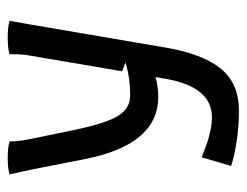

<svg xmlns="http://www.w3.org/2000/svg" viewBox="-91 -351 642 500"><g transform="rotate(-90 230.0 -101.0)"><path d="M228 -9.8Q103.5 -9.8 65.9 -200.2L38.1 -341.8L25.9 -397Q40.5 -401.9 68.8 -401.9Q97.2 -401.9 111.8 -397V-393.1Q111.8 -373.5 118.2 -341.8L142.1 -226.1Q159.2 -144.5 178.7 -113.8Q198.2 -83 231 -83Q277.3 -83 317.4 -95.2L294.4 -104L335 -342.8Q338.9 -363.8 338.9 -392.1V-397Q353.5 -401.9 382.8 -401.9Q411.1 -401.9 425.8 -397Q419.4 -361.3 416 -341.8L356 9.8Q339.8 105 301.5 152.6Q263.2 200.2 191.9 200.2Q146 200.2 104.7 193.1Q63.5 186 47.9 179.7L70.3 103Q94.2 112.3 104.5 116.2Q114.7 120.1 135.5 125Q156.2 129.9 174.8 129.9Q253.9 129.9 274.9 8.8L279.3 -17.1Q253.9 -9.8 228 -9.8Z"/></g></svg>

Font: Nikodecs
Style: Medium
Weight: 500
Version: Version 0.29